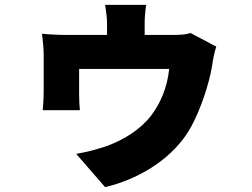

<svg xmlns="http://www.w3.org/2000/svg" viewBox="-20 -670 1040 791"><path d="M871 -478 765 -534C749 -528 724 -526 688 -526H576V-569C576 -594 577 -611 582 -650H413C419 -611 421 -594 421 -569V-526H256C224 -526 183 -528 153 -531C156 -510 160 -467 160 -447C160 -417 160 -318 160 -291C160 -267 158 -239 156 -216H309C307 -234 306 -262 306 -282C306 -306 306 -361 306 -386H677C669 -306 638 -240 602 -193C558 -136 491 -96 432 -73C401 -60 336 -43 294 -36L413 101C557 67 698 -21 767 -147C805 -216 842 -324 854 -400C856 -416 863 -456 871 -478Z"/></svg>

Font: ChiuKong Gothic MN Heavy
Style: Regular
Weight: 900
Designer: Ryoko NISHIZUKA 西塚涼子 (kana, bopomofo & ideographs); Paul D. Hunt (Latin, Greek & Cyrillic); Sandoll Communications 산돌커뮤니
Foundry: Adobe
Version: Version 1.300